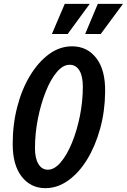

<svg xmlns="http://www.w3.org/2000/svg" viewBox="-20 -970 660 999"><path d="M216 9Q140 9 93 -51Q46 -111 46 -221Q46 -323 70 -415Q94 -507 137 -577.5Q180 -648 235.5 -688.5Q291 -729 355 -729Q434 -729 481.5 -667Q529 -605 527 -491Q526 -391 501 -300.5Q476 -210 433.5 -140.5Q391 -71 335 -31Q279 9 216 9ZM229 -87Q263 -87 295.5 -125Q328 -163 354 -226Q380 -289 395.5 -365.5Q411 -442 411 -519Q411 -574 393 -603.5Q375 -633 342 -633Q308 -633 276 -595.5Q244 -558 218.5 -494.5Q193 -431 177.5 -354Q162 -277 162 -199Q162 -146 180 -116.5Q198 -87 229 -87ZM332 -793H250L317 -950H447ZM504 -793H423L489 -950H620Z"/></svg>

Font: Instrument Sans Condensed SemiBold Italic
Style: Regular
Weight: 600
Width: 3
Italic angle: -13°
Designer: Rodrigo Fuenzalida
Foundry: fragTYPE
Version: Version 1.000; ttfautohint (v1.8.4.7-5d5b);gftools[0.9.28]